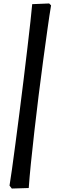

<svg xmlns="http://www.w3.org/2000/svg" viewBox="-20 -821 340 1109"><path d="M48 268 35 251Q40 221 49 158Q58 95 69 10Q80 -75 92.5 -170.5Q105 -266 116.5 -362.5Q128 -459 138.5 -545.5Q149 -632 156 -698Q163 -764 166 -797L264 -801L275 -790Q266 -737 254.5 -654.5Q243 -572 229.5 -473Q216 -374 203 -268.5Q190 -163 178.5 -62.5Q167 38 158.5 122.5Q150 207 146 265Z"/></svg>

Font: Labrada ExtraBold
Style: Italic
Weight: 800
Italic angle: -7°
Designer: Mercedes Jáuregui
Foundry: Omnibus-Type Team
Version: Version 1.000; ttfautohint (v1.8.4.7-5d5b)